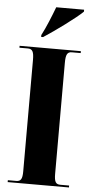

<svg xmlns="http://www.w3.org/2000/svg" viewBox="-62 -966 478 1002"><g transform="rotate(5 177.5 -465.5)"><path d="M126 -780V-770H136C195 -808 302 -886 337 -921V-931H191C174 -886 148 -821 126 -780ZM18 0H339V-10H293C269 -10 261 -23 261 -64V-646C261 -690 269 -704 293 -704H339V-714H18V-704H62C86 -704 94 -690 94 -647V-63C94 -23 86 -10 62 -10H18Z"/></g></svg>

Font: Noto Serif Display ExtraCondensed Black
Style: Regular
Weight: 900
Width: 2
Designer: Monotype Design Team
Foundry: Monotype Imaging Inc.
Version: Version 2.009